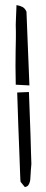

<svg xmlns="http://www.w3.org/2000/svg" viewBox="-20 -747 182 768"><path d="M95.7 -378.9Q97.7 -332 99.1 -287.6Q100.6 -243.2 102.1 -205.1Q103.5 -167 104 -137.2Q104.5 -107.4 105.5 -91.8Q105.5 -89.8 105 -85Q104.5 -80.1 104 -73.2Q103.5 -66.4 103 -60.1Q102.5 -53.7 102.5 -50.8Q101.6 -44.9 101.6 -36.6Q101.6 -28.3 99.6 -20.5Q97.7 -12.7 93.3 -6.3Q88.9 0 79.1 1L62.5 -19.5Q61.5 -20.5 60.5 -50.8Q59.6 -81.1 57.6 -130.9Q55.7 -180.7 53.2 -244.6Q50.8 -308.6 48.8 -377ZM43 -408.2Q42 -450.2 42 -481.9Q42 -513.7 42.5 -541.5Q43 -569.3 43.5 -594.2Q43.9 -619.1 43 -647.5Q43 -651.4 43.5 -663.1Q43.9 -674.8 44.4 -687Q44.9 -699.2 45.4 -710.4Q45.9 -721.7 45.9 -726.6Q59.6 -724.6 69.8 -719.2Q80.1 -713.9 85.9 -700.2Q86.9 -661.1 90.3 -588.4Q93.8 -515.6 97.7 -405.3Z"/></svg>

Font: Annie Use Your Telescope
Style: Regular
Weight: 400
Designer: Kimberly Geswein
Foundry: Kimberly Geswein
Version: Version 1.002 2001